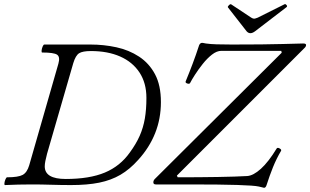

<svg xmlns="http://www.w3.org/2000/svg" viewBox="-20 -878 1477 914"><path d="M4 3Q0 3 1 -6Q2 -15 6 -24.5Q10 -34 14 -34Q67 -34 88 -45.5Q109 -57 119 -91L258 -575Q267 -607 252 -617.5Q237 -628 181 -628Q177 -628 178 -637.5Q179 -647 183 -656.5Q187 -666 191 -666H411Q474 -666 534 -653Q594 -640 642 -608.5Q690 -577 718 -524.5Q746 -472 746 -392Q746 -313 718.5 -244Q691 -175 638 -117Q598 -72 553.5 -46Q509 -20 452.5 -8.5Q396 3 318 3Q271 3 224 1.5Q177 0 130 0Q67 0 4 3ZM293 -26Q406 -26 479 -56.5Q552 -87 598 -152Q628 -193 645 -231.5Q662 -270 669.5 -313.5Q677 -357 677 -412Q677 -483 644 -533Q611 -583 552 -609Q493 -635 413 -635Q373 -635 356.5 -624.5Q340 -614 329 -578L204 -146Q199 -127 196 -112Q193 -97 193 -86Q193 -26 293 -26ZM1237 16 1212 10Q1190 5 1109.5 2.5Q1029 0 892 0H722Q710 0 710 -10Q710 -19 717 -26L1321 -627L1319 -636H1034Q1012 -636 989 -618Q966 -600 945 -573.5Q924 -547 908 -522Q892 -497 885 -483Q882 -477 871.5 -480.5Q861 -484 864 -491Q881 -532 897 -574.5Q913 -617 928 -663Q933 -674 942 -674Q944 -674 947 -673.5Q950 -673 960 -671Q980 -668 1011 -667Q1042 -666 1084 -666Q1242 -666 1326.5 -668.5Q1411 -671 1423 -671Q1437 -671 1437 -664Q1437 -656 1429 -649L822 -42L826 -34Q930 -34 1017.5 -35.5Q1105 -37 1157 -40Q1186 -42 1222 -74.5Q1258 -107 1297 -171Q1301 -177 1311 -171.5Q1321 -166 1318 -160Q1296 -123 1279.5 -82Q1263 -41 1249 3Q1245 16 1237 16ZM1172 -720Q1162 -720 1154 -729L1065 -843Q1063 -847 1070 -853.5Q1077 -860 1081 -857L1176 -794Q1184 -789 1190 -789Q1194 -789 1207 -794L1335 -858Q1339 -860 1344 -854Q1349 -848 1344 -844L1194 -729Q1182 -720 1172 -720Z"/></svg>

Font: Junicode
Style: Italic
Weight: 400
Italic angle: -11°
Designer: Peter S. Baker
Version: Version 2.100; ttfautohint (v1.8.4)